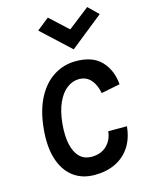

<svg xmlns="http://www.w3.org/2000/svg" viewBox="-140 -1034 852 1130"><g transform="rotate(-15 286.0 -469.0)"><path d="M294.1 14Q217 14 163.7 -26.6Q110.5 -67.2 86.5 -143.4Q62.6 -219.5 73 -326Q83.7 -436.1 123.3 -511Q163 -585.8 223.7 -623.9Q284.5 -662 357.9 -662Q460 -662 512.3 -606.9Q564.5 -551.7 572.1 -463.9L457 -441Q448.1 -492 420.6 -523.6Q393 -555.1 348 -555.1Q309.6 -555.1 275.6 -529.7Q241.6 -504.3 218 -453.4Q194.5 -402.5 187 -326Q180.5 -253.9 191.7 -201.9Q203 -149.9 231.2 -122Q259.5 -94.1 304 -94.1Q361.1 -94.1 395.9 -127.8Q430.8 -161.5 436.1 -214H550Q543.1 -141.5 510 -90.7Q476.8 -39.8 421.7 -12.9Q366.7 14 294.1 14ZM505.6 -952.1 566.3 -893.1 364.7 -732.1 191.3 -893.1 265.7 -952.1 375.4 -850.9Z"/></g></svg>

Font: Karla
Style: Italic
Weight: 400
Italic angle: -8°
Designer: Jonathan Pinhorn
Version: Version 2.004;gftools[0.9.33]